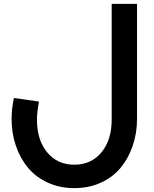

<svg xmlns="http://www.w3.org/2000/svg" viewBox="-20 -765 796 992"><path d="M363.8 207Q289.1 207 227.1 178.7Q165 150.4 124.5 101.6Q84 52.7 62 -12Q40 -76.7 40 -149.9Q40 -203.1 51.8 -258.8L181.2 -240.2Q170.9 -182.1 170.9 -147Q170.9 -42 223.6 22Q276.4 85.9 363.8 85.9Q451.7 85.9 504.4 22Q557.1 -42 557.1 -147.9V-745.1H688V-151.9Q688 -77.1 665.8 -12Q643.6 53.2 603 102.1Q562.5 150.9 500.7 179Q439 207 363.8 207Z"/></svg>

Font: Montserrat-Arabic Medium
Style: Regular
Weight: 500
Designer: Mohamed Gaber
Foundry: Kief Type Foundry
Version: Version 5.008;PS 005.008;hotconv 1.0.88;makeotf.lib2.5.64775